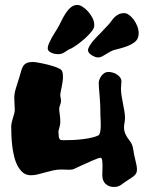

<svg xmlns="http://www.w3.org/2000/svg" viewBox="-20 -804 579 768"><path d="M520 -169.9Q523.9 -154.3 525.9 -144Q527.8 -133.8 527.8 -126Q527.8 -119.1 526.1 -114.3Q524.4 -109.4 520.3 -104.7Q516.1 -100.1 509.3 -95.2Q502.4 -90.3 492.2 -84Q481.9 -77.6 475.3 -72.5Q468.8 -67.4 462.9 -63.7Q457 -60.1 450.7 -58.1Q444.3 -56.2 435.1 -56.2Q415.5 -56.2 402.3 -68.4Q389.2 -80.6 389.2 -104Q389.2 -110.8 389.6 -120.1Q390.1 -129.4 390.1 -139.2Q390.1 -151.9 388.7 -162.4Q387.2 -172.9 381.8 -172.9Q378.4 -172.9 369.4 -169.7Q360.4 -166.5 348.9 -161.4Q337.4 -156.2 324.7 -150.6Q312 -145 301 -139.9Q290 -134.8 282.2 -131.1Q274.4 -127.4 272.9 -127Q269 -126 265.1 -125.5Q261.2 -125 255.9 -125Q249 -125 241.2 -125.5Q233.4 -126 225.1 -126Q208 -126 192.1 -122.3Q176.3 -118.7 161.4 -114.5Q146.5 -110.4 132.1 -106.7Q117.7 -103 104 -103Q85 -103 72 -113.5Q59.1 -124 50.3 -140.9Q41.5 -157.7 36.4 -179Q31.2 -200.2 28.8 -221.9Q26.4 -243.7 25.6 -263.2Q24.9 -282.7 24.9 -296.9Q24.9 -305.7 27.1 -314.9Q29.3 -324.2 32 -333Q34.7 -341.8 36.9 -349.9Q39.1 -357.9 39.1 -365.2Q39.1 -376.5 38.1 -388.2Q37.1 -399.9 37.1 -412.1Q37.1 -430.2 43.7 -451.4Q50.3 -472.7 57.1 -494.1Q62 -509.3 64.9 -520.8Q67.9 -532.2 73 -540Q78.1 -547.9 87.2 -552Q96.2 -556.2 112.8 -556.2Q116.7 -556.2 126 -554.7Q135.3 -553.2 147.2 -550.8Q159.2 -548.3 172.1 -545.2Q185.1 -542 196.5 -538.1Q208 -534.2 216.3 -530Q224.6 -525.9 227.1 -522Q230 -516.6 231 -510.3Q231.9 -503.9 231.9 -497.1Q231.9 -486.8 230.2 -476.1Q228.5 -465.3 226.6 -455.6Q224.6 -445.8 222.9 -437.5Q221.2 -429.2 221.2 -423.8Q221.2 -418.5 222.7 -412.1Q224.1 -405.8 224.1 -398.9Q223.1 -391.6 220.5 -384.3Q217.8 -377 216.8 -371.1Q216.8 -360.4 219 -346.2Q221.2 -332 221.2 -317.9Q221.2 -310.5 220 -304.4Q218.8 -298.3 217.3 -292.7Q215.8 -287.1 214.6 -282.7Q213.4 -278.3 213.9 -274.9Q214.4 -264.6 215.1 -258.3Q215.8 -252 218 -248.5Q220.2 -245.1 223.6 -244.1Q227.1 -243.2 232.9 -243.2Q253.4 -243.2 273.9 -244.1Q294.4 -245.1 313.2 -247.6Q332 -250 347.9 -253.7Q363.8 -257.3 375 -263.2Q379.4 -267.6 381.1 -278.3Q382.8 -289.1 383.1 -301Q383.3 -313 382.6 -323.5Q381.8 -334 381.8 -337.9Q381.8 -387.7 378.4 -421.9Q375 -456.1 375 -473.1Q375 -477.5 377.4 -484.9Q379.9 -492.2 384.5 -499Q389.2 -505.9 396.5 -511Q403.8 -516.1 414.1 -516.1Q424.3 -516.1 433.6 -512.9Q442.9 -509.8 450 -504.6Q457 -499.5 461.4 -492.9Q465.8 -486.3 465.8 -479Q465.8 -473.1 464.8 -465.3Q463.9 -457.5 463.9 -450.2Q463.9 -437 466.3 -421.1Q468.8 -405.3 471.9 -389.6Q475.1 -374 477.5 -359.4Q480 -344.7 480 -334Q480 -322.8 478 -312.7Q476.1 -302.7 476.1 -293Q476.1 -281.2 480 -272Q483.9 -262.7 489 -254.6Q494.1 -246.6 499.5 -239.7Q504.9 -232.9 507.8 -226.1Q511.7 -216.3 513.9 -200.7Q516.1 -185.1 520 -169.9ZM356.9 -699.2Q356 -689.9 345.5 -677Q335 -664.1 320.8 -651.1Q306.6 -638.2 291.7 -627.4Q276.9 -616.7 267.1 -611.3Q255.4 -606.4 249 -602.1Q242.7 -597.7 237.5 -594.5Q232.4 -591.3 226.8 -589.4Q221.2 -587.4 210.9 -587.4Q205.1 -587.4 198 -588.9Q190.9 -590.3 184.8 -593.3Q178.7 -596.2 174.8 -600.3Q170.9 -604.5 170.9 -610.4Q170.9 -618.7 175.5 -629.6Q180.2 -640.6 186.3 -651.9Q192.4 -663.1 198.7 -672.6Q205.1 -682.1 208 -687.5Q216.8 -702.1 224.9 -719Q232.9 -735.8 242.4 -750.5Q252 -765.1 263.4 -774.7Q274.9 -784.2 290 -784.2Q298.8 -784.2 310.3 -776.9Q321.8 -769.5 332 -758.3Q342.3 -747.1 349.6 -732.9Q356.9 -718.8 356.9 -705.6ZM531.7 -653.3Q527.8 -641.6 515.4 -633.1Q502.9 -624.5 488.5 -619.1Q474.1 -613.8 461.7 -610.6Q449.2 -607.4 445.8 -606.4Q433.6 -604 423.8 -598.9Q414.1 -593.8 405.3 -588.1Q396.5 -582.5 388.7 -578.4Q380.9 -574.2 372.1 -574.2Q366.2 -574.2 359.4 -576.9Q352.5 -579.6 346.4 -583.5Q340.3 -587.4 336.2 -592.5Q332 -597.7 332 -602.5Q332 -610.4 338.4 -620.8Q344.7 -631.3 353.5 -641.6Q362.3 -651.9 370.8 -660.4Q379.4 -668.9 383.8 -673.3Q392.1 -682.6 399.9 -690.7Q407.7 -698.7 414.1 -705.6Q420.9 -712.9 426.5 -721.2Q432.1 -729.5 439.2 -736.1Q446.3 -742.7 455.3 -747.1Q464.4 -751.5 478 -751.5Q485.8 -751.5 495.6 -744.6Q505.4 -737.8 514.2 -726.3Q522.9 -714.8 528.8 -700.2Q534.7 -685.5 534.7 -670.4Q534.7 -660.6 531.7 -653.3Z"/></svg>

Font: Freckle Face
Style: Regular
Weight: 400
Designer: Astigmatic (AOETI)
Foundry: Astigmatic (AOETI)
Version: Version 1.000